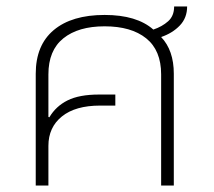

<svg xmlns="http://www.w3.org/2000/svg" viewBox="-20 -571 659 591"><path d="M90 0V-344Q90 -432 145.5 -478.5Q201 -525 302 -525Q401 -525 452 -480Q479 -489 497.5 -505.5Q516 -522 516 -551H556Q556 -516 533.5 -492.5Q511 -469 476 -457Q515 -416 515 -344V0H476V-342Q476 -416 430 -453Q384 -490 302 -490Q221 -490 175 -453Q129 -416 129 -342V-211L132 -210Q152 -244 188 -262Q224 -280 285 -280H335V-246H288Q212 -246 170.5 -212.5Q129 -179 129 -122V0Z"/></svg>

Font: Noto Sans Thai UI ExtLt
Style: Regular
Weight: 200
Designer: Monotype Design Team
Foundry: Monotype Imaging Inc.
Version: Version 2.000;GOOG;noto-source:20170915:90ef993387c0